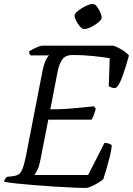

<svg xmlns="http://www.w3.org/2000/svg" viewBox="-28 -930 658 950"><path d="M399 0Q371 0 329 -2Q287 -4 238.5 -7Q190 -10 142 -14Q94 -18 54.5 -22Q15 -26 -8 -31Q-7 -38 -3 -44Q1 -50 6 -55L33 -58Q52 -60 63.5 -67Q75 -74 83 -93.5Q91 -113 99 -151L182 -577Q188 -609 197.5 -629.5Q207 -650 215 -656H124Q121 -658 118.5 -662.5Q116 -667 116 -675Q122 -680 135.5 -687Q149 -694 162 -699Q175 -704 181 -704H534Q556 -696 577.5 -682.5Q599 -669 610 -655Q596 -604 580 -558Q564 -512 548 -497Q538 -492 525.5 -496.5Q513 -501 510 -504L515 -642Q486 -647 435 -652.5Q384 -658 332 -658Q296 -658 280.5 -636Q265 -614 258 -580L221 -389Q262 -389 295.5 -391Q329 -393 362.5 -396.5Q396 -400 437 -404L446 -392Q435 -353 425 -338H211L170 -129Q165 -105 156.5 -88.5Q148 -72 142 -64H408L489 -223Q502 -223 513.5 -218.5Q525 -214 525 -209Q523 -186 515.5 -155.5Q508 -125 499 -94.5Q490 -64 483 -43Q473 -35 457 -25Q441 -15 424.5 -8Q408 -1 399 0ZM386 -787Q378 -787 367.5 -799Q357 -811 349 -826.5Q341 -842 341 -852Q341 -863 358 -876.5Q375 -890 396 -900Q417 -910 427 -910Q428 -910 429 -910Q431 -910 433 -910Q442 -910 451.5 -897.5Q461 -885 468 -869Q475 -853 475 -843Q475 -833 459 -819.5Q443 -806 423.5 -796.5Q404 -787 393 -787Q392 -787 390 -787Q388 -787 386 -787Z"/></svg>

Font: Texturina Light
Style: Italic
Weight: 300
Italic angle: -11°
Designer: Guillermo Torres Carreño
Foundry: Omnibus-Type
Version: Version 1.002; ttfautohint (v1.8.3)